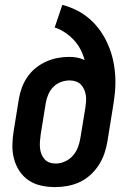

<svg xmlns="http://www.w3.org/2000/svg" viewBox="-20 -755 540 783"><path d="M205 8Q176 8 148 2Q120 -4 97 -19.5Q74 -35 59 -58Q44 -81 37 -108Q30 -135 30.5 -164Q31 -193 36 -222L57 -352Q61 -376 69.5 -398.5Q78 -421 92 -441.5Q106 -462 126 -478Q146 -494 168.5 -504Q191 -514 214.5 -518.5Q238 -523 262 -523Q279 -523 295 -520Q311 -517 325 -510Q319 -533 308 -554Q297 -575 281 -592Q265 -609 245 -622.5Q225 -636 203 -643L234 -735Q266 -727 295 -712Q324 -697 348 -675.5Q372 -654 390 -628Q408 -602 421 -572Q434 -542 441 -510Q448 -478 450 -444.5Q452 -411 448.5 -376.5Q445 -342 439 -308L418 -178Q414 -153 405.5 -128.5Q397 -104 382.5 -81.5Q368 -59 348 -41Q328 -23 304 -12Q280 -1 254.5 3.5Q229 8 205 8ZM207 -88Q226 -88 245 -96.5Q264 -105 277.5 -120.5Q291 -136 298 -155Q305 -174 308 -193L328 -315Q330 -328 331 -341.5Q332 -355 330 -367Q328 -379 323 -390.5Q318 -402 309.5 -410.5Q301 -419 289 -423Q277 -427 264 -427Q246 -427 228.5 -420.5Q211 -414 198 -401Q185 -388 177.5 -371Q170 -354 167 -337L146 -207Q144 -193 143 -179.5Q142 -166 143 -153Q144 -140 148.5 -128Q153 -116 161 -106.5Q169 -97 181 -92.5Q193 -88 207 -88Z"/></svg>

Font: Iosevka Slab
Style: Bold Italic
Weight: 700
Italic angle: -9°
Monospace: yes
Designer: Belleve Invis
Foundry: Belleve Invis
Version: Version 11.1.0; ttfautohint (v1.8.3)